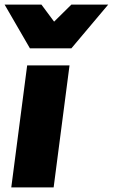

<svg xmlns="http://www.w3.org/2000/svg" viewBox="-50 -814 490 834"><path d="M260 -604H80L-30 -794H130L185 -720L260 -794H420ZM183 0H-1L68 -530H252Z"/></svg>

Font: Tanohe Sans ExtraBold
Style: Italic
Weight: 800
Designer: Village Type and Design LLC & Cristiano Sobral
Foundry: Cooper Hewitt Smithsonian Design Museum
Version: Version 1.00;September 29, 2021;FontCreator 13.0.0.2655 64-b